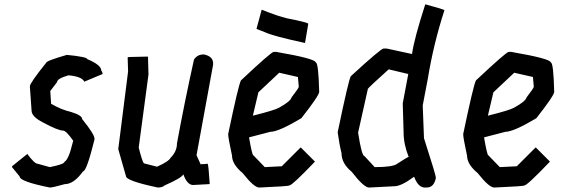

<svg xmlns="http://www.w3.org/2000/svg" viewBox="-20 -882 2598 882"><path d="M287.1 -629.9Q380.9 -620.6 380.9 -610.4Q445.3 -583.5 445.3 -557.6Q451.2 -550.3 451.2 -542L367.2 -506.8Q356.9 -530.3 294.9 -536.1Q242.2 -521 242.2 -504.9L210.9 -463.9L214.8 -405.3Q261.7 -377.9 304.7 -368.2Q357.4 -352.5 357.4 -335Q414.1 -265.1 414.1 -245.1V-241.2Q377.9 -94.7 361.3 -94.7Q319.3 -36.1 277.3 -36.1Q222.7 -20.5 209 -20.5Q70.3 -48.3 70.3 -71.3L35.2 -114.3V-118.2L105.5 -174.8Q138.7 -129.9 152.3 -129.9L209 -114.3Q275.4 -127.9 275.4 -137.7Q295.9 -150.4 312.5 -221.7L316.4 -235.4Q283.7 -282.2 269.5 -282.2Q246.6 -282.2 177.7 -319.3Q125 -346.2 125 -374L117.2 -485.4Q117.2 -500.5 191.4 -592.8Q191.4 -602.5 287.1 -629.9Z M914.1 -631.8H918Q959 -622.6 959 -590.8V-585L882.8 -168.9L902.3 -126L904.3 -127.9H914.1L933.6 -129.9Q937.5 -129.9 943.4 -38.1L941.4 -36.1H939.5L867.2 -32.2Q839.8 -32.2 822.3 -81.1Q813.5 -64 736.3 -30.3Q726.1 -20.5 705.1 -20.5Q558.6 -51.3 558.6 -73.2L523.4 -196.3V-198.2L568.4 -553.7L566.4 -618.2L572.3 -620.1L658.2 -622.1L660.2 -620.1V-606.4L662.1 -540L617.2 -204.1Q632.8 -142.6 640.6 -131.8L701.2 -116.2Q754.4 -139.6 763.7 -157.2Q793 -186.5 793 -223.6Q828.1 -415 871.1 -608.4Q886.7 -631.8 914.1 -631.8Z M1249 -643.6Q1430.7 -612.3 1430.7 -594.7Q1442.9 -594.7 1446.3 -460Q1446.3 -443.4 1364.3 -338.9Q1259.3 -276.4 1221.7 -276.4L1124 -251Q1138.2 -168.9 1143.6 -168.9L1196.3 -114.3L1274.4 -118.2L1360.4 -204.1H1362.3L1426.8 -139.6Q1322.3 -30.3 1309.6 -30.3Q1309.6 -26.4 1170.9 -20.5Q1147 -20.5 1094.7 -86.9Q1045.9 -127.4 1045.9 -167Q1028.3 -248.5 1028.3 -264.6V-266.6Q1075.2 -491.2 1086.9 -512.7Q1226.1 -643.6 1237.3 -643.6ZM1262.7 -547.9 1167 -458 1141.6 -350.6Q1243.7 -376 1262.7 -387.7Q1315.4 -417 1319.3 -434.6Q1352.5 -477.5 1352.5 -483.4L1348.6 -528.3ZM1182 -836.9H1183.6Q1256.7 -807.6 1298.2 -797.9Q1396.1 -778.8 1396.1 -772.5L1381.2 -684.6Q1235.9 -715.8 1198.6 -733.4L1158.7 -749V-751Z M1933.6 -862.3Q2021.5 -838.4 2021.5 -835Q1970.7 -677.2 1945.3 -520.5L1921.9 -397.5L1927.7 -247.1Q1982.4 -77.1 1982.4 -65.4Q1974.1 -20.5 1939.5 -20.5H1931.6Q1900.9 -20.5 1882.8 -69.3H1880.9Q1823.2 -26.4 1791 -26.4L1675.8 -20.5Q1651.4 -20.5 1595.7 -92.8Q1548.8 -131.3 1548.8 -178.7Q1539.1 -216.8 1531.2 -274.4Q1582 -519 1591.8 -532.2Q1730 -659.2 1742.2 -659.2H1755.9L1873 -633.8V-635.7Q1882.8 -705.1 1933.6 -862.3ZM1765.6 -563.5Q1669.9 -477.5 1669.9 -473.6L1625 -272.5Q1641.6 -165 1654.3 -165L1701.2 -114.3Q1786.6 -114.3 1804.7 -129.9Q1852.5 -161.1 1857.4 -161.1Q1834 -219.2 1834 -274.4L1830.1 -407.2L1855.5 -542Z M2328.6 -643.6Q2510.3 -612.3 2510.3 -594.7Q2522.5 -594.7 2525.9 -460Q2525.9 -443.4 2443.8 -338.9Q2338.9 -276.4 2301.3 -276.4L2203.6 -251Q2217.8 -168.9 2223.1 -168.9L2275.9 -114.3L2354 -118.2L2439.9 -204.1H2441.9L2506.3 -139.6Q2401.9 -30.3 2389.2 -30.3Q2389.2 -26.4 2250.5 -20.5Q2226.6 -20.5 2174.3 -86.9Q2125.5 -127.4 2125.5 -167Q2107.9 -248.5 2107.9 -264.6V-266.6Q2154.8 -491.2 2166.5 -512.7Q2305.7 -643.6 2316.9 -643.6ZM2342.3 -547.9 2246.6 -458 2221.2 -350.6Q2323.2 -376 2342.3 -387.7Q2395 -417 2398.9 -434.6Q2432.1 -477.5 2432.1 -483.4L2428.2 -528.3Z"/></svg>

Font: ww_drahtTSB
Style: Regular
Weight: 400
Designer: Dr. Wolfgang Wiebecke
Version: Version 1.06 May 21, 2010, initial release